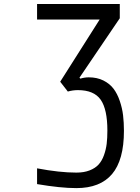

<svg xmlns="http://www.w3.org/2000/svg" viewBox="-20 -937 707 967"><path d="M520.8 -279.3Q520.8 -386.7 487 -434.9Q453.1 -483.1 372.4 -483.1Q346.4 -483.1 321.6 -475.9L283.2 -525.4L481.8 -838.5H166.7V-916.7H583.3V-845.1L380.2 -545.6L384.8 -541Q406.2 -547.5 427.1 -547.5Q468.8 -547.5 500.7 -531.6Q532.6 -515.6 551.8 -490.2Q571 -464.8 583.3 -428.4Q595.7 -391.9 599.9 -355.8Q604.2 -319.7 604.2 -278Q604.2 -130.9 544.3 -60.2Q484.4 10.4 364.6 10.4Q285.2 10.4 166.7 -9.8V-89.2Q279.9 -67.7 364.6 -67.7Q403 -67.7 431.3 -78.8Q459.6 -89.8 476.6 -108.4Q493.5 -127 503.6 -155.3Q513.7 -183.6 517.3 -212.6Q520.8 -241.5 520.8 -279.3Z"/></svg>

Font: Monoid
Style: Regular
Weight: 400
Width: 4
Monospace: yes
Designer: Andreas Larsen (@larsenwork)
Version: Version 0.61